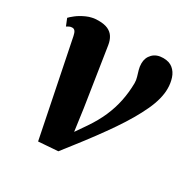

<svg xmlns="http://www.w3.org/2000/svg" viewBox="-135 -685 801 817"><g transform="rotate(30 265.0 -277.0)"><path d="M62 -454Q59 -469 53.8 -475.8Q48.5 -482.5 40.5 -482.5Q32 -482.5 26 -479.5Q20 -476.5 14 -473L0 -507.5Q5 -513.5 22 -527Q39 -540.5 64.8 -552.2Q90.5 -564 122 -564Q150.5 -564 168.5 -555.8Q186.5 -547.5 196.2 -532Q206 -516.5 209.5 -494.5L253.5 -210L276 -46.5L234.5 -53L304.5 -154.5Q333.5 -197 351.5 -238.2Q369.5 -279.5 378.2 -322Q387 -364.5 387.5 -410Q387.5 -425 383.2 -438.8Q379 -452.5 374.8 -467.2Q370.5 -482 370.5 -498Q370.5 -526 389.2 -545Q408 -564 440.5 -564Q470 -564 487.8 -549.2Q505.5 -534.5 513.2 -510.8Q521 -487 521 -461Q521.5 -412 492.8 -349.8Q464 -287.5 412.8 -212.5Q361.5 -137.5 294 -51.5L251.5 3L156 10L119.5 -170.5Z"/></g></svg>

Font: Merriweather 28pt ExtraBold
Style: Italic
Weight: 800
Italic angle: -7.8°
Version: Version 2.101